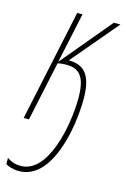

<svg xmlns="http://www.w3.org/2000/svg" viewBox="-132 -581 574 876"><g transform="rotate(15 155.0 -143.0)"><path d="M49 240C202 240 250 -10 250 -155C250 -273 207 -307 139 -307L324 -526H293L94 -288L145 -526H120L8 0H33L93 -281C103 -283 115 -285 133 -285C191 -285 226 -258 226 -153C226 -21 180 215 51 215C20 215 2 205 -14 195V224C-1 232 24 240 49 240Z"/></g></svg>

Font: Noto Sans ExtraCondensed Thin
Style: Italic
Weight: 100
Width: 2
Italic angle: -12°
Designer: Monotype Design Team
Foundry: Monotype Imaging Inc.
Version: Version 2.013